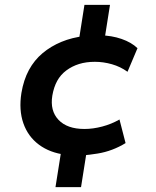

<svg xmlns="http://www.w3.org/2000/svg" viewBox="-20 -654 640 789"><path d="M208 115 234 -49 250 -18Q185 -26 140 -59.5Q95 -93 76 -147.5Q57 -202 68 -272Q77 -326 99 -366.5Q121 -407 155 -435.5Q189 -464 232.5 -482Q276 -500 328 -506L302 -475L327 -634H432L408 -482L391 -509Q439 -508 479.5 -494Q520 -480 545 -456L504 -359Q475 -380 440 -390Q405 -400 370 -400Q334 -400 305 -391Q276 -382 252.5 -364.5Q229 -347 215 -321.5Q201 -296 195 -261Q185 -199 220.5 -161.5Q256 -124 327 -124Q362 -124 400 -134Q438 -144 471 -163L496 -66Q470 -50 441 -39Q412 -28 381 -23Q350 -18 317 -15L338 -43L313 115Z"/></svg>

Font: Nunito Sans 6pt
Style: Bold Italic
Weight: 700
Italic angle: -9°
Version: Version 3.101;gftools[0.9.27]